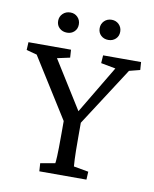

<svg xmlns="http://www.w3.org/2000/svg" viewBox="-72 -649 566 705"><g transform="rotate(10 211.5 -297.0)"><path d="M382.8 -420.4 223.1 -173.3 241.7 -224.1V-150.4Q241.7 -88.9 242.9 -66.4Q244.1 -43.9 244.6 -39.6L299.8 -29.8L298.3 0H122.6L120.6 -29.8L175.3 -39.6Q176.3 -43.9 177.5 -66.4Q178.7 -88.9 178.7 -150.4V-224.1L193.8 -173.3L38.6 -420.4L-0.5 -430.7L1 -460H159.7L161.6 -430.7L114.3 -420.4L231 -233.9H220.7L332 -420.4L277.3 -430.7L279.3 -460H420.9L422.9 -430.7ZM134.3 -519Q117.2 -519 106 -529.3Q94.7 -539.6 94.7 -556.2Q94.7 -572.3 106 -583.3Q117.2 -594.2 134.3 -594.2Q150.4 -594.2 161.1 -583.3Q171.9 -572.3 171.9 -556.2Q171.9 -539.6 161.1 -529.3Q150.4 -519 134.3 -519ZM288.1 -519Q271.5 -519 260.5 -529.3Q249.5 -539.6 249.5 -556.2Q249.5 -572.3 260.5 -583.3Q271.5 -594.2 288.1 -594.2Q304.2 -594.2 315.2 -583.3Q326.2 -572.3 326.2 -556.2Q326.2 -539.6 315.2 -529.3Q304.2 -519 288.1 -519Z"/></g></svg>

Font: Lateef Light
Style: Regular
Weight: 300
Designer: SIL International
Foundry: SIL International
Version: Version 4.200